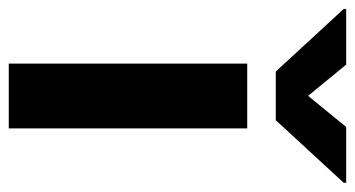

<svg xmlns="http://www.w3.org/2000/svg" viewBox="-266 -588 790 427"><g transform="rotate(90 128.5 -375.0)"><path d="M56.9 -530.3H201.1V0H56.9ZM128.7 -665.7 197.8 -750.4H322.1V-745L182.8 -593.8H74.6L-64.7 -745V-750.4H59.2Z"/></g></svg>

Font: Pretendard JP Variable
Style: Regular
Weight: 400
Designer: Base glyphs from Inter by Rasmus Andersson; Hangul glyphs from Noto Sans CJK(Source Han Sans) by Jang Soo-young and Kang
Foundry: Kil Hyung-jin
Version: Version 1.307;Glyphs 3.2 (3192)